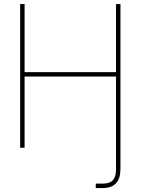

<svg xmlns="http://www.w3.org/2000/svg" viewBox="-20 -748 712 972"><path d="M464.8 204.1V181.6H500Q535.2 181.6 551.3 164.6Q567.4 147.5 567.4 107.4V-360.4H104.5V0H82V-727.5H104.5V-382.8H567.4V-727.5H589.8V107.4Q589.8 204.1 500 204.1Z"/></svg>

Font: Inter Display Thin
Style: Regular
Weight: 100
Designer: Rasmus Andersson
Foundry: rsms
Version: Version 4.000;git-a52131595